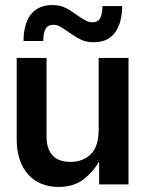

<svg xmlns="http://www.w3.org/2000/svg" viewBox="-20 -729 577 759"><path d="M211 10Q175 10 145 -2Q115 -14 93 -37.5Q71 -61 58.5 -96.5Q46 -132 46 -179V-500H164V-191Q164 -89 259 -89Q307 -89 338.5 -119Q370 -149 370 -218V-500H488V0H372V-91Q348 -49 309.5 -19.5Q271 10 211 10ZM350 -562Q323 -562 304 -570.5Q285 -579 265 -593L241 -609Q226 -620 214.5 -625.5Q203 -631 191 -631Q168 -631 159.5 -613.5Q151 -596 151 -567H73Q73 -596 79 -621.5Q85 -647 98 -666.5Q111 -686 133 -697.5Q155 -709 186 -709Q213 -709 232 -701Q251 -693 271 -679L295 -662Q310 -652 321.5 -646.5Q333 -641 345 -641Q368 -641 376.5 -658.5Q385 -676 385 -705H463Q463 -677 457 -651Q451 -625 438 -605Q425 -585 403.5 -573.5Q382 -562 350 -562Z"/></svg>

Font: CyStack Display SemiBold
Style: Regular
Weight: 600
Designer: Weizhong Zhang
Foundry: 本地遙控
Version: Version 1.000;Glyphs 3.1.2 (3151)